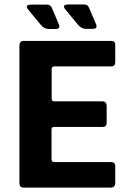

<svg xmlns="http://www.w3.org/2000/svg" viewBox="-20 -853 617 873"><path d="M68.3 -20.3V-644Q68.3 -667 87.7 -667H486.7Q504 -667 504 -649.3V-571.3Q504 -551 485.3 -551H226.7Q215 -550.3 215 -539.7V-404.3Q215.3 -392.3 226 -392.3H444.7Q464.3 -392.3 465 -372V-295Q465 -276.3 446.7 -275.7H225Q214.3 -275.7 214.3 -264.7V-130.3Q214.3 -116 226.3 -116H484.7Q504 -116 504 -97.7V-21.3Q504 -0.7 484 0H87.7Q68.3 0 68.3 -20.3ZM166 -739.3 109.7 -807.7Q88.7 -832 123 -832H194Q210.3 -832 216.3 -816L247.7 -742.3Q256.7 -721 231.3 -721H201.3Q181 -721.7 166 -739.3ZM335 -740 278.7 -808.3Q257.7 -832.7 292 -832.7H363Q379.3 -832.7 385.3 -816.7L416.7 -743Q425.7 -721.7 400.3 -721.7H370.3Q350 -722.3 335 -740Z"/></svg>

Font: Vivano Light
Style: Regular
Weight: 300
Designer: Joe Prince, Josias Burgherr
Version: Version 2.064;September 19, 2022;FontCreator 14.0.0.2877 64-